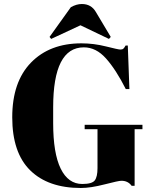

<svg xmlns="http://www.w3.org/2000/svg" viewBox="-20 -927 763 957"><path d="M390 -10Q439 -10 452.5 -28Q466 -46 466 -89V-283H402V-305H690V-283H651V-1H636Q618 -26 585 -26Q571 -26 501.5 -8Q432 10 383 10Q220 10 130.5 -78Q41 -166 41 -342.5Q41 -519 134.5 -615Q228 -711 386 -711Q447 -711 508.5 -695.5Q570 -680 580 -680Q590 -680 595 -684.5Q600 -689 606 -700H617L625 -483H607Q558 -580 508.5 -635.5Q459 -691 398 -691Q245 -691 245 -392V-313Q245 -163 282.5 -86.5Q320 -10 390 -10ZM227 -743 333 -891Q361 -907 388 -907Q435 -907 458 -867L532 -743L523 -733L381 -801L235 -733Z"/></svg>

Font: Abril Fatface
Style: Regular
Weight: 400
Designer: Veronika Burian, Jos Scaglione
Foundry: TypeTogether
Version: Version 1.001